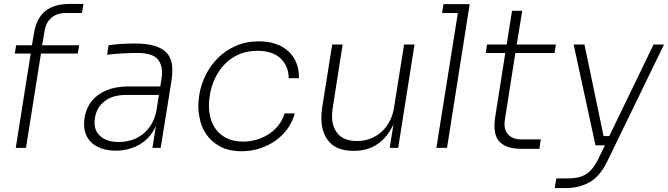

<svg xmlns="http://www.w3.org/2000/svg" viewBox="-20 -751 3392 975"><path d="M60 0 136 -479H55L62 -521H142L152 -579Q164 -657 209 -694Q254 -731 335 -731H404L396 -685H316Q269 -685 241 -661Q213 -637 206 -592L194 -521H382L375 -479H188L112 0Z M568 14Q528 14 496 3Q464 -8 442.5 -29Q421 -50 412 -81Q407 -99 407 -121Q407 -135 409 -151Q421 -227 479.5 -269.5Q538 -312 633 -312H794L800 -350Q803 -367 803 -382Q803 -422 783 -448Q755 -482 679 -482Q637 -482 595.5 -479.5Q554 -477 524 -473L531 -521Q562 -526 597.5 -528Q633 -530 665 -530Q724 -530 763.5 -518.5Q803 -507 825 -484Q847 -461 853 -426Q855 -411 855 -394Q855 -370 851 -342L796 0H754L772 -112Q743 -48 688.5 -17Q634 14 568 14ZM583 -30Q611 -30 640.5 -37.5Q670 -45 696 -63Q722 -81 742.5 -110Q763 -139 773 -182L787 -269H621Q552 -269 511 -237Q470 -205 462 -151Q460 -139 460 -128Q460 -87 487 -62Q520 -30 583 -30Z M1207 17Q1142 17 1097 -7.5Q1052 -32 1026 -71Q1000 -110 992 -160Q987 -186 987 -212Q987 -235 991 -259L992 -269Q1000 -320 1024 -369Q1048 -418 1086.5 -456.5Q1125 -495 1177.5 -518Q1230 -541 1295 -541Q1342 -541 1380 -528Q1418 -515 1444.5 -490.5Q1471 -466 1485 -431.5Q1499 -397 1498 -354H1446Q1446 -414 1405.5 -453.5Q1365 -493 1287 -493Q1235 -493 1193.5 -475Q1152 -457 1121.5 -425.5Q1091 -394 1071.5 -352.5Q1052 -311 1045 -264Q1041 -239 1041 -216Q1041 -195 1044 -176Q1050 -134 1071 -102Q1092 -70 1127.5 -51Q1163 -32 1215 -32Q1254 -32 1289 -43.5Q1324 -55 1351.5 -74.5Q1379 -94 1398 -120Q1417 -146 1425 -175H1477Q1465 -132 1439.5 -96.5Q1414 -61 1378 -36Q1342 -11 1298.5 3Q1255 17 1207 17Z M1774 15Q1679 15 1640 -46Q1612 -89 1612 -153Q1612 -180 1617 -211L1667 -525H1720L1669 -199Q1666 -179 1666 -161Q1666 -113 1689 -80Q1720 -35 1793 -35Q1830 -35 1862 -47.5Q1894 -60 1918.5 -82.5Q1943 -105 1959 -136Q1975 -167 1981 -205L2032 -525H2085L2002 0H1959L1978 -120Q1950 -57 1899.5 -21Q1849 15 1777 15Z M2196 0 2305 -685H2225L2232 -730H2365L2358 -685L2250 0Z M2597 -482 2544 -144Q2542 -132 2542 -121Q2542 -89 2559 -70Q2581 -43 2629 -43H2726L2719 5H2632Q2595 5 2566 -3Q2537 -11 2518.5 -29.5Q2500 -48 2494 -78Q2491 -93 2491 -112Q2491 -131 2494 -153L2546 -482H2447L2453 -525H2553L2580 -696H2632L2604 -525H2803L2796 -482Z M2797 204 2805 155H2865Q2891 155 2913 150.5Q2935 146 2953.5 135Q2972 124 2988.5 104Q3005 84 3020 53L3052 -13H3004L2893 -525H2948L3045 -60H3074L3299 -525H3352L3063 70Q3027 144 2974.5 174Q2922 204 2853 204Z"/></svg>

Font: Sora ExtraLight
Style: Italic
Weight: 200
Designer: Jonathan Barnbrook, Juli√°n Moncada
Version: Version 1.000